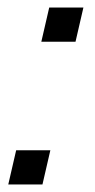

<svg xmlns="http://www.w3.org/2000/svg" viewBox="-20 -491 253 511"><path d="M2 0 23 -91H114L93 0ZM90 -380 111 -471H202L181 -380Z"/></svg>

Font: Instrument Sans Condensed
Style: Italic
Weight: 400
Width: 3
Italic angle: -13°
Designer: Rodrigo Fuenzalida
Foundry: fragTYPE
Version: Version 1.000;gftools[0.9.28]